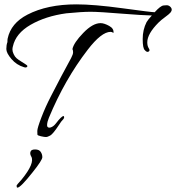

<svg xmlns="http://www.w3.org/2000/svg" viewBox="-20 -590 807 880"><path d="M271 -58Q274 -58 274 -52Q274 -46 260 -32L250 -17Q223 24 210.5 31Q198 38 190.5 38Q183 38 167.5 34.5Q152 31 151.5 27Q151 23 151 10Q151 -3 170 -52.5Q189 -102 214 -150Q260 -240 306 -324Q315 -341 315 -350.5Q315 -360 312 -365Q318 -394 361.5 -439Q405 -484 441 -484Q457 -484 480 -471.5Q503 -459 500 -439Q493 -444 487 -444Q445 -444 382 -362Q277 -226 204 -50Q196 -29 196 -21.5Q196 -14 196 -12Q200 -2 212.5 -6Q225 -10 236 -24Q262 -58 271 -58ZM652 -489Q660 -502 676 -519Q632 -520 544 -527Q435 -536 395 -536Q355 -536 284 -529Q189 -516 120.5 -476.5Q52 -437 39 -377Q37 -371 37 -362.5Q37 -354 42.5 -342Q48 -330 56 -323Q64 -316 80.5 -306Q97 -296 102.5 -291.5Q108 -287 103.5 -283Q99 -279 90 -282Q56 -292 32.5 -319.5Q9 -347 9 -365.5Q9 -384 14 -397Q14 -408 15 -413Q30 -484 106 -523Q197 -570 330 -570Q411 -570 542.5 -552Q674 -534 689 -534Q716 -564 730 -565Q735 -566 744 -566Q753 -566 760 -559.5Q767 -553 767 -546Q767 -539 761 -532Q755 -525 736.5 -511.5Q718 -498 707 -487Q655 -435 655 -396Q655 -379 662 -368.5Q669 -358 661 -353.5Q653 -349 644 -360Q634 -368 634 -411Q634 -454 652 -489ZM130 199Q74 270 60 270Q56 270 56 261Q56 258 79 233Q141 157 123 127Q116 115 120 105Q123 95 141 95Q159 95 166.5 106Q174 117 174 130.5Q174 144 130 199Z"/></svg>

Font: Allura
Style: Regular
Weight: 400
Designer: Robert E. Leuschke
Foundry: Robert E. Leuschke
Version: Version 1.004